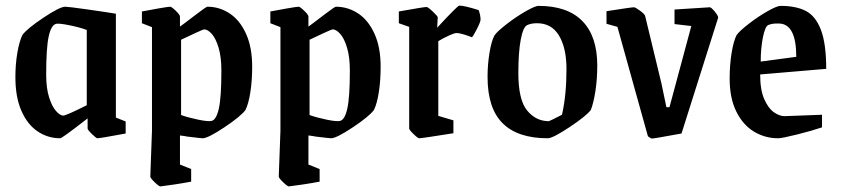

<svg xmlns="http://www.w3.org/2000/svg" viewBox="-20 -484 3004 686"><path d="M35 -208Q35 -255 42 -295.5Q49 -336 60 -359Q77 -382 135.5 -421Q194 -460 213 -460Q224 -460 291 -450.5Q358 -441 394 -435V-64L429 -50V-7Q338 10 328 10Q324 10 308.5 -5Q293 -20 293 -25V-61Q202 10 195 10Q151 10 114.5 -14.5Q78 -39 56.5 -88Q35 -137 35 -208ZM290 -108V-377Q266 -386 229.5 -393.5Q193 -401 181 -399Q163 -395 154 -354Q145 -313 145 -217Q145 -169 155.5 -136Q166 -103 180.5 -87Q195 -71 206 -71Q216 -71 290 -108Z M517 147 523 -17V-387L487 -401V-443Q512 -448 547 -454Q582 -460 588 -460Q593 -460 608 -445.5Q623 -431 623 -425V-389L642 -403Q650 -409 683.5 -434.5Q717 -460 721 -460Q764 -460 800.5 -436Q837 -412 859 -363.5Q881 -315 881 -246Q881 -196 874.5 -154.5Q868 -113 857 -91Q840 -68 781.5 -29Q723 10 704 10Q699 10 649 4Q641 2 623 0V104L663 120V165Q637 170 604 175Q571 180 553 182Q548 182 532.5 167Q517 152 517 147ZM771 -232Q771 -280 761 -313.5Q751 -347 736.5 -363Q722 -379 710 -379Q706 -379 678 -366Q650 -353 627 -342V-73Q652 -64 688 -56.5Q724 -49 736 -52Q753 -56 762 -96.5Q771 -137 771 -232Z M976 147 982 -17V-387L946 -401V-443Q971 -448 1006 -454Q1041 -460 1047 -460Q1052 -460 1067 -445.5Q1082 -431 1082 -425V-389L1101 -403Q1109 -409 1142.5 -434.5Q1176 -460 1180 -460Q1223 -460 1259.5 -436Q1296 -412 1318 -363.5Q1340 -315 1340 -246Q1340 -196 1333.5 -154.5Q1327 -113 1316 -91Q1299 -68 1240.5 -29Q1182 10 1163 10Q1158 10 1108 4Q1100 2 1082 0V104L1122 120V165Q1096 170 1063 175Q1030 180 1012 182Q1007 182 991.5 167Q976 152 976 147ZM1230 -232Q1230 -280 1220 -313.5Q1210 -347 1195.5 -363Q1181 -379 1169 -379Q1165 -379 1137 -366Q1109 -353 1086 -342V-73Q1111 -64 1147 -56.5Q1183 -49 1195 -52Q1212 -56 1221 -96.5Q1230 -137 1230 -232Z M1442 -25V-388L1405 -401V-443Q1494 -459 1504 -459Q1509 -459 1526.5 -442.5Q1544 -426 1544 -422L1542 -385Q1615 -464 1621 -464Q1639 -464 1690 -448Q1693 -441 1695 -431.5Q1697 -422 1697 -414Q1697 -406 1683.5 -379.5Q1670 -353 1666 -351Q1627 -366 1611 -366Q1604 -366 1585 -357.5Q1566 -349 1546 -337V-70L1600 -54V-8Q1488 10 1478 10Q1473 10 1457.5 -5Q1442 -20 1442 -25Z M1722 -209Q1722 -254 1729 -296Q1736 -338 1747 -358Q1758 -373 1791 -398.5Q1824 -424 1858 -443.5Q1892 -463 1904 -463Q2008 -463 2061 -408.5Q2114 -354 2114 -250Q2114 -202 2107.5 -159.5Q2101 -117 2091 -91Q2074 -69 2014.5 -29.5Q1955 10 1937 10Q1830 10 1776 -43.5Q1722 -97 1722 -209ZM1988 -74Q2004 -145 2004 -237Q2004 -312 1977.5 -356.5Q1951 -401 1899 -401Q1877 -401 1863 -394Q1849 -387 1840.5 -342Q1832 -297 1832 -223Q1832 -127 1863.5 -89Q1895 -51 1941 -51Q1947 -53 1988 -74Z M2295 3 2186 -388 2147 -399V-444Q2236 -458 2245 -458Q2250 -458 2266.5 -446Q2283 -434 2285 -427L2343 -187L2361 -101H2372L2450 -391L2390 -398V-450L2516 -458Q2521 -458 2533.5 -443Q2546 -428 2546 -421L2415 -7Q2317 11 2309 11Q2306 11 2295 3Z M2587 -203Q2587 -252 2594 -295Q2601 -338 2612 -359Q2623 -374 2656 -399.5Q2689 -425 2722.5 -444Q2756 -463 2769 -463Q2824 -463 2859 -445Q2894 -427 2913 -377.5Q2932 -328 2932 -238L2696 -218Q2696 -163 2710.5 -130Q2725 -97 2745 -83Q2765 -69 2783 -69L2917 -74V-29Q2882 -17 2828 -3.5Q2774 10 2760 10Q2713 10 2673.5 -14Q2634 -38 2610.5 -86Q2587 -134 2587 -203ZM2825 -281Q2825 -399 2763 -400H2755Q2739 -400 2726 -395Q2714 -391 2706 -351.5Q2698 -312 2698 -264Z"/></svg>

Font: Grenze Medium
Style: Regular
Weight: 500
Designer: Renata Polastri
Foundry: Omnibus-Type
Version: Version 1.002; ttfautohint (v1.8)